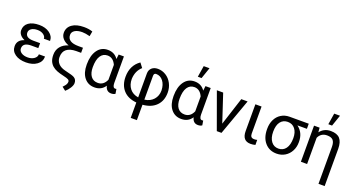

<svg xmlns="http://www.w3.org/2000/svg" viewBox="-54 -1591 4894 2639"><g transform="rotate(20 2392.5 -272.0)"><path d="M139.6 -148.4Q139.6 -110.8 175.5 -86.9Q211.4 -63 269 -63Q324.2 -63 362.1 -89.8Q399.9 -116.7 399.9 -156.2H490.2Q490.2 -80.6 428 -35.4Q365.7 9.8 269 9.8Q169.4 9.8 108.9 -33.4Q48.3 -76.7 48.3 -148.4Q48.3 -239.3 148.4 -271.5Q105.5 -289.1 81.5 -318.8Q57.6 -348.6 57.6 -384.3Q57.6 -456.5 114 -497.1Q170.4 -537.6 269 -537.6Q359.9 -537.6 420.7 -493.9Q481.4 -450.2 481.4 -380.9H391.1Q391.1 -415 356.2 -439.7Q321.3 -464.4 269 -464.4Q214.4 -464.4 181.4 -442.1Q148.4 -419.9 148.4 -383.8Q148.4 -305.7 267.6 -305.7H363.3V-233.4H253.9Q139.6 -230.5 139.6 -148.4Z M969.7 -628.9Q905.3 -646.5 857.9 -646.5Q789.1 -646.5 750 -621.3Q710.9 -596.2 710.9 -554.7Q710.9 -447.8 873.5 -447.8H938.5V-373.5H865.2Q776.4 -372.6 727.8 -334.5Q679.2 -296.4 679.2 -216.8Q679.2 -162.1 714.4 -123.8Q749.5 -85.4 815.7 -69.6Q881.8 -53.7 912.1 -44.7Q942.4 -35.6 958 -25.9Q996.6 -2 996.6 49.3Q996.6 80.6 971.2 121.3Q945.8 162.1 910.6 191.9L858.4 150.9L886.2 119.6Q910.2 90.3 910.2 60.1Q910.2 41 891.6 29.8Q873 18.6 816.9 6.1Q760.7 -6.3 719.5 -22.5Q678.2 -38.6 649.2 -64.2Q620.1 -89.8 604.2 -127.2Q588.4 -164.6 588.4 -218.8Q588.4 -289.6 628.4 -339.1Q668.5 -388.7 741.7 -411.1Q684.1 -431.6 652.1 -468.8Q620.1 -505.9 620.1 -552.7Q620.1 -630.4 683.1 -675.5Q746.1 -720.7 857.4 -720.7Q928.2 -720.7 982.9 -701.7Z M1508.3 -528.3V-139.2Q1509.3 -70.8 1547.4 -70.8Q1556.6 -70.8 1564 -73.2L1575.2 -6.3Q1551.8 10.3 1515.6 10.3Q1443.8 10.3 1425.3 -70.3Q1373 10.3 1271 10.3Q1177.2 10.3 1121.6 -58.8Q1065.9 -127.9 1065.9 -247.1V-254.4Q1065.9 -383.3 1121.1 -460.7Q1176.3 -538.1 1272 -538.1Q1371.1 -538.1 1423.3 -459.5L1431.6 -528.3ZM1156.2 -244.1Q1156.2 -158.7 1191.9 -111.1Q1227.5 -63.5 1293.5 -63.5Q1377.9 -63.5 1418 -154.3V-372.1Q1376.5 -463.9 1294.4 -463.9Q1229 -463.9 1192.6 -408.4Q1156.2 -353 1156.2 -244.1Z M1884.8 8.3Q1759.8 -2.9 1692.1 -77.9Q1624.5 -152.8 1624.5 -275.4Q1624.5 -357.4 1656 -421.6Q1687.5 -485.8 1749.5 -528.3L1798.8 -463.4Q1720.2 -395 1715.3 -275.4Q1715.3 -190.9 1759.5 -135Q1803.7 -79.1 1884.8 -66.4V-416Q1884.8 -467.3 1918.5 -497.8Q1952.1 -528.3 2007.3 -528.3Q2070.8 -528.3 2125.7 -493.9Q2180.7 -459.5 2212.4 -398.9Q2244.1 -338.4 2244.1 -265.6Q2244.1 -147 2173.3 -74.5Q2102.5 -2 1975.1 8.3V233.4H1884.8ZM1975.1 -66.4Q2058.1 -77.1 2106 -131.3Q2153.8 -185.5 2153.8 -265.6Q2151.4 -348.1 2111.1 -400.9Q2070.8 -453.6 2007.3 -453.6Q1975.1 -453.6 1975.1 -413.6Z M2777.8 -528.3V-139.2Q2778.8 -70.8 2816.9 -70.8Q2826.2 -70.8 2833.5 -73.2L2844.7 -6.3Q2821.3 10.3 2785.2 10.3Q2713.4 10.3 2694.8 -70.3Q2642.6 10.3 2540.5 10.3Q2446.8 10.3 2391.1 -58.8Q2335.4 -127.9 2335.4 -247.1V-254.4Q2335.4 -383.3 2390.6 -460.7Q2445.8 -538.1 2541.5 -538.1Q2640.6 -538.1 2692.9 -459.5L2701.2 -528.3ZM2425.8 -244.1Q2425.8 -158.7 2461.4 -111.1Q2497.1 -63.5 2563 -63.5Q2647.5 -63.5 2687.5 -154.3V-372.1Q2646 -463.9 2564 -463.9Q2498.5 -463.9 2462.2 -408.4Q2425.8 -353 2425.8 -244.1ZM2584.5 -778.3H2669.4L2612.8 -613.8H2558.1Z M3094.2 -122.6 3225.1 -528.3H3317.4L3127.9 0H3059.1L2867.7 -528.3H2960Z M3521.5 -528.3V-133.3Q3521.5 -102.5 3534.9 -86.9Q3548.3 -71.3 3579.6 -71.3Q3603 -71.3 3622.1 -77.1L3622.6 -3.4Q3588.4 5.9 3552.7 5.9Q3431.2 5.9 3431.2 -137.7V-528.3Z M4211.9 -453.6H4073.2Q4170.9 -381.3 4170.9 -248V-239.7Q4170.9 -171.4 4141.1 -114Q4111.3 -56.6 4057.4 -23.4Q4003.4 9.8 3935.1 9.8Q3828.6 9.8 3763.7 -64.2Q3698.7 -138.2 3698.7 -262.7V-269Q3698.7 -343.3 3727.5 -402.3Q3756.3 -461.4 3809.3 -494.6Q3862.3 -527.8 3930.7 -528.3H4211.9ZM3789.6 -258.3Q3789.6 -168.9 3828.6 -116.5Q3867.7 -64 3935.1 -64Q4002.9 -64 4041.7 -116.9Q4080.6 -169.9 4080.6 -269Q4080.6 -353 4041.3 -403.3Q4002 -453.6 3934.1 -453.6Q3867.2 -453.6 3828.4 -403.8Q3789.6 -354 3789.6 -258.3Z M4370.6 -528.3 4376 -461.9Q4434.6 -538.1 4532.2 -538.1Q4625 -538.1 4667.5 -490Q4710 -441.9 4710.4 -342.3V202.6H4620.1V-336.9Q4620.1 -403.3 4593.8 -433.6Q4567.4 -463.9 4504.9 -463.9Q4460 -463.9 4428.2 -442.6Q4396.5 -421.4 4379.9 -383.3V0H4289.1V-528.3ZM4493.2 -778.3H4578.1L4521.5 -613.8H4466.8Z"/></g></svg>

Font: Noboto
Style: Regular
Weight: 400
Designer: Google
Version: Version 2.001101; 2014